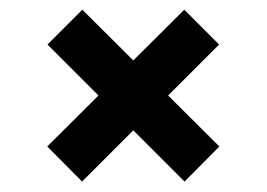

<svg xmlns="http://www.w3.org/2000/svg" viewBox="-20 -526 536 386"><path d="M145 -161 75 -231.5 178 -334 75.5 -436.5 145.5 -506.5 248 -404.5 350.5 -506.5 420.5 -436.5 318 -334 421 -231.5 351 -161 248 -264Z"/></svg>

Font: Spline Sans Medium
Style: Regular
Weight: 500
Designer: Eben Sorkin, Mirko Velimirovic
Foundry: Sorkin Type
Version: Version 1.000; ttfautohint (v1.8.3)